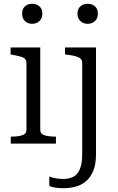

<svg xmlns="http://www.w3.org/2000/svg" viewBox="-20 -760 623 1016"><path d="M150 -634Q127 -634 112 -648.5Q97 -663 97 -688Q97 -713 112 -726.5Q127 -740 150 -740Q173 -740 188.5 -726.5Q204 -713 204 -688Q204 -663 188.5 -648.5Q173 -634 150 -634ZM193 -509V-73Q193 -51 216 -44Q239 -37 275 -37H276V0H37V-37H38Q74 -37 97 -44Q120 -51 120 -73V-426Q120 -448 102.5 -455.5Q85 -463 47 -470L36 -472V-509ZM415 56V-426Q415 -441 407 -449Q399 -457 382 -462Q365 -467 338 -470L324 -472V-509H488V56Q488 109 473.5 144Q459 179 434.5 199.5Q410 220 379 228Q348 236 317 236Q294 236 274 233Q254 230 241 224V174Q256 180 274.5 183.5Q293 187 315 187Q346 187 368.5 175Q391 163 403 134Q415 105 415 56ZM444 -634Q421 -634 405.5 -648.5Q390 -663 390 -687Q390 -713 405.5 -726.5Q421 -740 444 -740Q467 -740 482.5 -726.5Q498 -713 498 -687Q498 -663 482.5 -648.5Q467 -634 444 -634Z"/></svg>

Font: Roboto Serif 36pt Light
Style: Regular
Weight: 300
Designer: Greg Gazdowicz
Foundry: Commercial Type
Version: Version 1.008